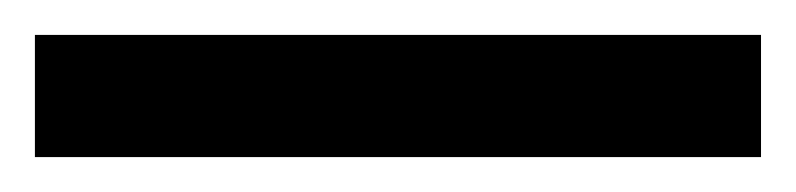

<svg xmlns="http://www.w3.org/2000/svg" viewBox="-22 19 456 110"><path d="M-2 109H414V39H-2Z"/></svg>

Font: Noto Sans Tamil UI ExtraBold
Style: Regular
Weight: 800
Designer: Jelle Bosma - Monotype Design Team
Foundry: Monotype Imaging Inc.
Version: Version 2.004